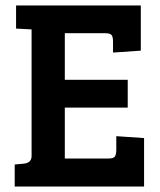

<svg xmlns="http://www.w3.org/2000/svg" viewBox="-20 -685 589 705"><path d="M509 0H34V-81L67 -84Q96 -87 96 -112V-577L39 -580V-665H497V-499L395 -492V-532Q395 -549 390 -556Q385 -563 366 -563H218V-392H449V-290H218V-103H379Q397 -103 402 -110.5Q407 -118 407 -135V-185L509 -178Z"/></svg>

Font: Bree Serif
Style: Regular
Weight: 400
Designer: Veronika Burian, Jos Scaglione
Foundry: TypeTogether
Version: Version 1.001